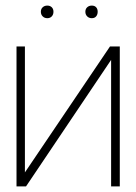

<svg xmlns="http://www.w3.org/2000/svg" viewBox="-20 -666 486 686"><path d="M149 -646Q139 -646 132.5 -640Q126 -634 126 -624Q126 -614 132.5 -607.5Q139 -601 149 -601Q159 -601 165 -607.5Q171 -614 171 -624Q171 -634 165 -640Q159 -646 149 -646ZM308 -646Q298 -646 291.5 -640Q285 -634 285 -624Q285 -614 291.5 -607.5Q298 -601 308 -601Q318 -601 323.5 -607.5Q329 -614 329 -624Q329 -634 323.5 -640Q318 -646 308 -646ZM69 -500H39V0H73L377 -452V0H408V-500H373L69 -50Z"/></svg>

Font: Advent Pro ExtraLight
Style: Regular
Weight: 250
Version: Version 3.000